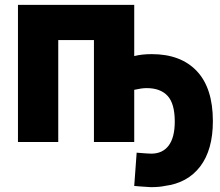

<svg xmlns="http://www.w3.org/2000/svg" viewBox="-20 -564 908 791"><path d="M533 -194V21H367V-399H220V21H54V-544H533V-333Q564 -341 605 -341Q725 -341 791 -271Q857 -201 857 -65Q857 53 805 121.5Q753 190 659 202Q637 207 601 207Q551 204 533 202L543 65Q591 69 603 69Q650 69 675 35.5Q700 2 700 -63Q700 -137 670.5 -169Q641 -201 584 -201Q564 -201 533 -194Z"/></svg>

Font: Repo
Style: ExtraBold
Weight: 800
Designer: Stefan Peev
Foundry: Context Ltd
Version: Version 001.000